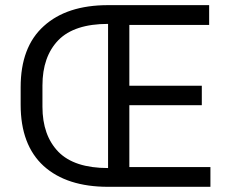

<svg xmlns="http://www.w3.org/2000/svg" viewBox="-20 -720 878 740"><path d="M396.5 0Q396.5 -174.8 396.5 -700.2Q493.2 -700.2 786.1 -700.2Q786.1 -680.7 786.1 -624Q709 -624 478.5 -624Q478.5 -565.4 478.5 -389.6Q548.8 -389.6 757.8 -389.6Q757.8 -371.1 757.8 -314.5Q688.5 -314.5 478.5 -314.5Q478.5 -254.9 478.5 -76.2Q556.6 -76.2 791 -76.2Q791 -56.6 791 0Q692.4 0 396.5 0ZM396.5 0Q237.3 0 148.4 -80.1Q59.6 -161.1 59.6 -316.4Q59.6 -338.9 59.6 -383.8Q59.6 -539.1 148.4 -619.1Q237.3 -700.2 396.5 -700.2Q396.5 -675.8 396.5 -627.9Q266.6 -627.9 205.1 -565.4Q143.6 -502 143.6 -390.6Q143.6 -363.3 143.6 -308.6Q143.6 -198.2 205.1 -134.8Q266.6 -72.3 396.5 -72.3Q396.5 -47.9 396.5 0Z"/></svg>

Font: Kadena Space Grotesk
Style: Regular
Weight: 400
Designer: Florian Karsten
Version: Version 2.000